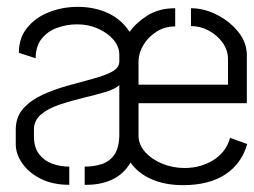

<svg xmlns="http://www.w3.org/2000/svg" viewBox="-20 -540 741 560"><path d="M514 0Q461 0 421.5 -17.5Q382 -35 361 -66Q340 -31 305.5 -15.5Q271 0 227 -1V-54Q254 -54 277 -61.5Q300 -69 314 -89.5Q328 -110 328 -149V-292Q316 -280 287 -271.5Q258 -263 222.5 -254.5Q187 -246 154 -235Q121 -224 100 -206.5Q79 -189 79 -162V-143Q79 -110 94 -90.5Q109 -71 132.5 -62.5Q156 -54 182 -54V-1Q134 -1 99 -18.5Q64 -36 45 -63.5Q26 -91 26 -119V-162Q26 -199 48 -223.5Q70 -248 104 -263.5Q138 -279 177 -290Q216 -301 250 -310Q284 -319 306 -330.5Q328 -342 328 -361V-380Q328 -404 311 -424Q294 -444 266 -456.5Q238 -469 205 -469Q175 -469 147 -459Q119 -449 101.5 -427Q84 -405 84 -370L35 -386Q35 -430 60 -460Q85 -490 124 -505Q163 -520 207 -520Q255 -520 294.5 -502Q334 -484 358 -447Q377 -474 410.5 -495Q444 -516 491 -516V-463Q460 -463 435.5 -447Q411 -431 397.5 -407.5Q384 -384 384 -360V-293H645V-367Q645 -394 629 -416Q613 -438 588.5 -451Q564 -464 537 -464V-516Q575 -516 612.5 -497Q650 -478 675 -447Q700 -416 700 -378V-239H384V-145Q384 -118 403.5 -96.5Q423 -75 453.5 -62.5Q484 -50 518 -50Q566 -50 603 -73.5Q640 -97 651 -138L701 -120Q685 -63 637.5 -31.5Q590 0 514 0Z"/></svg>

Font: Stick No Bills ExtraLight Light
Style: Regular
Weight: 300
Version: Version 2.000